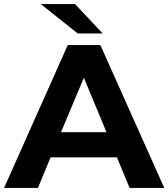

<svg xmlns="http://www.w3.org/2000/svg" viewBox="-29 -921 825 941"><path d="M-9 0 303 -700H463L776 0H606L544 -150H219L157 0ZM270 -273H493L382 -540ZM352 -757 171 -901H339L474 -757Z"/></svg>

Font: Montserrat
Style: Bold
Weight: 700
Designer: Julieta Ulanovsky
Foundry: Julieta Ulanovsky
Version: Version 9.000; ttfautohint (v1.8.4.7-5d5b)